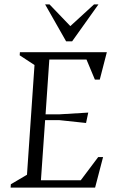

<svg xmlns="http://www.w3.org/2000/svg" viewBox="-20 -848 527 868"><path d="M28 0 29 -15 102 -58 136 -554 69 -598 70 -612H463L431 -488H409L371 -579H203L186 -331H246L379 -339L369 -292L247 -305H184L165 -33H345L424 -138H446L410 0ZM279 -661 184 -828H204L298 -730L405 -828H425L306 -661Z"/></svg>

Font: Ancizar Serif Light
Style: Italic
Weight: 300
Italic angle: -4°
Designer: Cesar Puertas, Viviana Monsalve, Julian Moncada, Julian Prieto, Jose Castro, Felipe Aragon, Mariel Hernandez, Sara Alarc
Version: Version 8.100